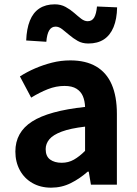

<svg xmlns="http://www.w3.org/2000/svg" viewBox="-20 -853 631 887"><path d="M216 14Q167 14 129.5 -7.5Q92 -29 71.5 -67Q51 -105 51 -153Q51 -242 128 -291.5Q205 -341 373 -359Q372 -387 363 -408.5Q354 -430 333.5 -443Q313 -456 278 -456Q239 -456 201 -441Q163 -426 124 -402L72 -500Q105 -521 142 -537Q179 -553 220 -563.5Q261 -574 305 -574Q376 -574 424 -546Q472 -518 496 -463Q520 -408 520 -327V0H400L390 -60H385Q349 -28 307 -7Q265 14 216 14ZM265 -101Q296 -101 321.5 -115.5Q347 -130 373 -156V-268Q305 -260 265 -245Q225 -230 208 -209.5Q191 -189 191 -164Q191 -131 211.5 -116Q232 -101 265 -101ZM388 -652Q360 -652 339 -664Q318 -676 300.5 -691Q283 -706 267.5 -718Q252 -730 237 -730Q218 -730 207.5 -713Q197 -696 194 -660L101 -666Q103 -720 118 -757.5Q133 -795 162 -814Q191 -833 233 -833Q261 -833 283 -821Q305 -809 322.5 -793.5Q340 -778 355 -766.5Q370 -755 385 -755Q405 -755 415 -772Q425 -789 428 -823L521 -819Q520 -765 504.5 -727.5Q489 -690 460 -671Q431 -652 388 -652Z"/></svg>

Font: Noto Sans TC Thin
Style: Bold
Weight: 700
Version: Version 2.004-H2;hotconv 1.0.118;makeotfexe 2.5.65603